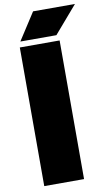

<svg xmlns="http://www.w3.org/2000/svg" viewBox="-107 -1050 627 1102"><g transform="rotate(-10 206.5 -499.5)"><path d="M58 0V-808H290V0ZM67 -841 169 -999H413L277 -841Z"/></g></svg>

Font: Encode Sans Expanded Black
Style: Regular
Weight: 900
Width: 7
Designer: Multiple Designers
Foundry: Impallari Type
Version: Version 3.000; ttfautohint (v1.8.3) -l 8 -r 50 -G 200 -x 14 